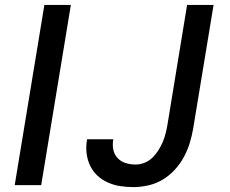

<svg xmlns="http://www.w3.org/2000/svg" viewBox="-20 -755 940 783"><path d="M40 0 161 -735H269L148 0ZM524 8Q497 8 470.5 4Q444 0 419.5 -11Q395 -22 376.5 -39.5Q358 -57 347 -80.5Q336 -104 333 -131Q330 -158 335 -186V-187H442V-186Q438 -165 442 -145Q446 -125 459.5 -110.5Q473 -96 492.5 -90Q512 -84 533 -84Q551 -84 569 -91Q587 -98 601 -111.5Q615 -125 625.5 -141.5Q636 -158 643.5 -175.5Q651 -193 655.5 -211Q660 -229 663 -247L743 -735H851L768 -232Q763 -202 754 -172.5Q745 -143 730 -115Q715 -87 693 -63Q671 -39 643.5 -22.5Q616 -6 585 1Q554 8 524 8Z"/></svg>

Font: Iosevka Aile Semibold
Style: Italic
Weight: 600
Italic angle: -9°
Designer: Belleve Invis
Foundry: Belleve Invis
Version: Version 31.1.0; ttfautohint (v1.8.4)